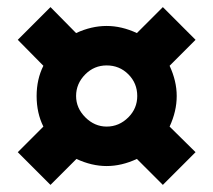

<svg xmlns="http://www.w3.org/2000/svg" viewBox="-20 -522 600 540"><path d="M30 -94 122 -2 195 -75Q238 -55 280 -55Q322 -55 365 -75L438 -2L530 -94L457 -166Q477 -209 477 -252Q477 -294 457 -337L530 -410L438 -502L365 -429Q322 -449 280 -449Q237 -449 194 -429L122 -502L30 -410L102 -337Q83 -299 83 -252Q83 -204 102 -166ZM280 -166Q246 -166 220 -192Q194 -218 194 -252Q194 -287 220 -313Q245 -338 280 -338Q316 -338 341 -313Q366 -288 366 -252Q366 -217 341 -192Q315 -166 280 -166Z"/></svg>

Font: Online Auction - Bold
Style: Bold
Weight: 500
Designer: Mohamed Mostafa, the designer of Online Auction
Foundry: Kief Type Foundry
Version: ""